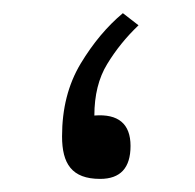

<svg xmlns="http://www.w3.org/2000/svg" viewBox="-20 -273 297 293"><path d="M167.5 -252.9C143.6 -232.9 122.1 -207.5 103 -175.8C84 -144 74.7 -107.4 74.7 -64.9C74.7 -23.4 89.4 0 132.8 0C163.6 0 179.2 -16.6 179.2 -50.3C179.2 -84 160.6 -99.6 124 -96.7C124 -127.4 130.4 -153.8 143.6 -175.3C156.7 -196.8 172.4 -216.3 191.4 -234.4Z"/></svg>

Font: Vazirmatn ExtraLight
Style: Regular
Weight: 200
Designer: Saber Rastikerdar
Foundry: Saber Rastikerdar
Version: Version 33.003